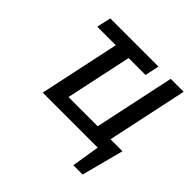

<svg xmlns="http://www.w3.org/2000/svg" viewBox="-206 -862 1260 1260"><g transform="rotate(45 424.5 -231.5)"><path d="M551 0 691 -658H811L671 0ZM198 0 219 -99H655L634 0ZM161 0 301 -658H420L280 0ZM640 195 687 -98H803L726 195ZM648 0 669 -98H804L733 0ZM108 -559 130 -658H577L556 -559Z"/></g></svg>

Font: Ysabeau Infant
Style: Bold Italic
Weight: 700
Italic angle: -12°
Designer: Christian Thalmann (Catharsis Fonts)
Version: Version 2.001;gftools[0.9.30]; featfreeze: ss01,ss02,lnum